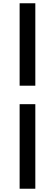

<svg xmlns="http://www.w3.org/2000/svg" viewBox="-20 -871 336 1174"><path d="M100 -347H196V-851H100ZM100 283H196V-234H100Z"/></svg>

Font: Spoqa Han Sans Neo Bold
Style: Bold
Weight: 700
Designer: [Spoqa Han Sans Neo] Dong-huui Kim  Younghwa Kang  Yujin Lee  [Noto Sans] Ryoko NISHIZUKA  (kana & ideographs); Paul D. 
Foundry: Spoqa (http://www.spoqa-han-sans.com)
Version: Version 1.000